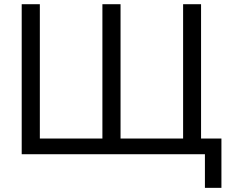

<svg xmlns="http://www.w3.org/2000/svg" viewBox="-20 -739 1104 920"><path d="M961.9 161.1V0H84V-718.8H170.9V-75.2H470.7V-718.8H557.6V-75.2H857.4V-718.8H943.4V-75.2H1041V161.1Z"/></svg>

Font: Min Sans
Style: Regular
Weight: 400
Designer: Jinseong-Kim, NotoSansCJK, Nunito
Foundry: Jinseong-Kim
Version: Version 1.400;Glyphs 3.1.2 (3151)